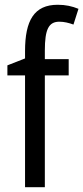

<svg xmlns="http://www.w3.org/2000/svg" viewBox="-20 -785 349 805"><path d="M268 -469V-537H168V-573C168 -662 184 -694 229 -694C249 -694 269 -689 288 -682L309 -748C282 -759 255 -765 222 -765C123 -765 85 -699 85 -571V-540L11 -511V-469H85V0H168V-469Z"/></svg>

Font: Noto Sans Lao Looped Condensed
Style: Regular
Weight: 400
Width: 3
Designer: Mark Frömberg, Ben Mitchell
Foundry: The Fontpad Ltd
Version: Version 1.002